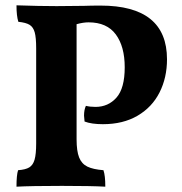

<svg xmlns="http://www.w3.org/2000/svg" viewBox="-20 -699 683 722"><path d="M449 -446Q449 -524 415.5 -569.5Q382 -615 313 -615Q293 -615 268 -608V-175Q268 -131 277.5 -107Q287 -83 308.5 -72.5Q330 -62 369 -59Q376 -39 376 3Q324 0 213 0Q97 0 42 3Q42 -41 48 -59Q76 -61 90 -69.5Q104 -78 110 -98.5Q116 -119 116 -160V-517Q116 -558 110.5 -577.5Q105 -597 91.5 -605.5Q78 -614 49 -617Q42 -639 42 -679Q129 -676 193 -676L296 -677Q322 -678 358 -678Q608 -678 608 -476Q608 -407 580 -351.5Q552 -296 497.5 -264Q443 -232 367 -232Q324 -232 298 -242Q296 -258 296 -264Q296 -286 303 -301Q319 -297 339 -297Q387 -297 418 -332Q449 -367 449 -446Z"/></svg>

Font: Vollkorn SC
Style: Bold
Weight: 700
Designer: Friedrich Althausen
Foundry: Friedrich Althausen
Version: Version 4.015